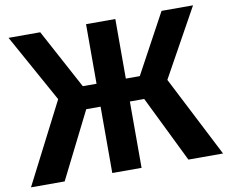

<svg xmlns="http://www.w3.org/2000/svg" viewBox="-85 -848 1125 949"><g transform="rotate(-10 478.0 -373.5)"><path d="M941 -747H783L621 -448H551V-747H404V-448H335L174 -747H15L204 -406L-4 0H165L332 -333H404V0H551V-333H623L786 0H960L752 -406Z"/></g></svg>

Font: Glow Sans TC Normal
Style: Bold
Weight: 700
Designer: Ryoko NISHIZUKA (kana, bopomofo & ideographs); Paul D. Hunt (Latin, Greek & Cyrillic); Sandoll Communications, Soo-young
Version: Version 0.93